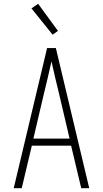

<svg xmlns="http://www.w3.org/2000/svg" viewBox="-20 -987 540 1007"><path d="M52 0 227 -735H273L448 0H406L353 -223H147L94 0ZM155 -260H345L291 -490Q280 -534 270 -577.5Q260 -621 250 -665Q240 -621 230 -577.5Q220 -534 209 -490ZM256 -805 145 -943 180 -967 284 -825Z"/></svg>

Font: Iosevka SS18 Extralight
Style: Regular
Weight: 200
Monospace: yes
Designer: Belleve Invis
Foundry: Belleve Invis
Version: Version 25.1.1; ttfautohint (v1.8.4)